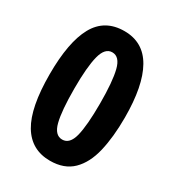

<svg xmlns="http://www.w3.org/2000/svg" viewBox="-177 -828 857 942"><g transform="rotate(30 251.5 -357.0)"><path d="M464 -357Q464 -247 444.5 -164.5Q425 -82 378 -36Q331 10 251 10Q145 10 91.5 -79.5Q38 -169 38 -357Q38 -540 89 -632Q140 -724 251 -724Q358 -724 411 -630.5Q464 -537 464 -357ZM178 -357Q178 -231 193.5 -170.5Q209 -110 251 -110Q293 -110 308.5 -170.5Q324 -231 324 -357Q324 -480 308.5 -542Q293 -604 251 -604Q210 -604 194 -542Q178 -480 178 -357Z"/></g></svg>

Font: Noto Sans Myanmar UI Condensed
Style: Bold
Weight: 700
Width: 3
Designer: Monotype Design Team
Foundry: Monotype Imaging Inc.
Version: Version 2.103; ttfautohint (v1.8.4.7-5d5b)